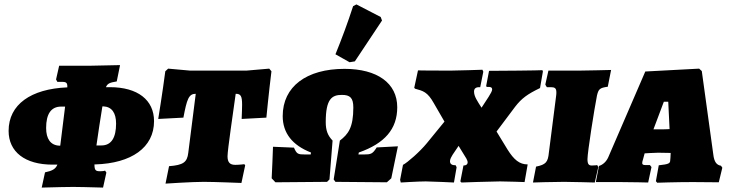

<svg xmlns="http://www.w3.org/2000/svg" viewBox="-20 -824 3315 870"><path d="M412 -79C575 -84 678 -155 678 -275C678 -371 604 -429 478 -429H460C467 -446 478 -450 509 -455L524 -529C442 -527 398 -526 381 -526H248L234 -464L240 -453H262C281 -453 286 -448 285 -428H283C121 -421 19 -351 19 -231C19 -136 93 -78 218 -78H240C232 -58 217 -50 184 -43L169 26C241 24 286 23 312 23C330 23 382 24 447 26L462 -42L456 -51C452 -49 443 -48 434 -48C414 -48 408 -52 408 -78V-79ZM506 -264C506 -201 485 -165 440 -165H417C425 -220 435 -289 444 -342H449C487 -340 506 -312 506 -264ZM189 -244C189 -307 211 -341 257 -341H275L253 -164H248C209 -166 189 -195 189 -244Z M867 -399 833 -131C828 -89 811 -76 746 -71L730 8C730 8 849 0 903 0C951 0 1074 5 1074 5L1091 -75L1087 -80C1087 -80 1065 -77 1046 -77C1022 -77 1011 -88 1011 -116C1011 -144 1037 -319 1048 -399C1071 -399 1077 -389 1077 -349C1077 -333 1076 -312 1075 -285L1187 -291C1187 -291 1198 -405 1210 -501L1200 -513L1096 -504H842L742 -513L729 -501C717 -408 697 -285 697 -285L811 -291C827 -375 835 -399 867 -399Z M1711 -731 1705 -747 1595 -804 1580 -796C1556 -722 1529 -649 1500 -578L1564 -542L1588 -546ZM1389 -133 1388 -124H1364C1329 -124 1325 -126 1312 -155L1217 -159C1215 -113 1214 -67 1211 -16L1228 2L1462 0L1473 -11L1487 -187C1465 -210 1456 -233 1456 -271C1456 -376 1484 -394 1529 -394C1566 -394 1581 -381 1581 -337C1581 -246 1558 -216 1520 -187L1492 -11L1500 0L1733 2L1753 -16C1763 -66 1773 -111 1783 -161L1687 -156C1668 -126 1661 -124 1627 -124H1604L1606 -133C1723 -174 1780 -239 1780 -338C1780 -447 1690 -512 1541 -512C1369 -512 1261 -432 1261 -298C1261 -222 1304 -166 1389 -133Z M2020 -504C1926 -504 1874 -505 1874 -505L1857 -426L1861 -422C1897 -412 1917 -408 1946 -356L1994 -273L1914 -175C1883 -137 1826 -87 1806 -77L1793 -9L1796 3C1796 3 1877 -2 1909 -2C1935 -2 2037 3 2037 3L2049 -66L2045 -75C2027 -75 2019 -81 2019 -94C2019 -103 2026 -115 2031 -123L2058 -163L2093 -106C2096 -100 2099 -94 2099 -89C2099 -79 2092 -74 2080 -74L2066 -2L2071 3C2071 3 2210 -2 2246 -2C2276 -2 2357 1 2357 1L2371 -79C2334 -79 2309 -100 2280 -146L2230 -228L2314 -340C2344 -379 2371 -398 2427 -425L2440 -500L2438 -506C2438 -506 2378 -504 2328 -504C2284 -504 2246 -503 2196 -503L2183 -435C2184 -434 2184 -432 2185 -430C2205 -431 2210 -428 2210 -418C2210 -406 2183 -369 2162 -336C2143 -366 2128 -387 2128 -409C2128 -423 2136 -430 2156 -429L2170 -499L2166 -508C2166 -508 2051 -504 2020 -504Z M2685 -391C2692 -420 2697 -426 2734 -431L2749 -507C2749 -507 2635 -504 2601 -504H2465L2451 -441C2453 -437 2455 -433 2458 -429H2476C2494 -429 2501 -424 2501 -406C2501 -401 2501 -396 2500 -390L2467 -132C2463 -89 2453 -78 2409 -69L2395 3C2395 3 2483 0 2536 0C2570 0 2675 3 2675 3L2691 -67L2686 -76C2686 -76 2678 -74 2662 -74C2648 -74 2642 -80 2642 -103C2642 -134 2673 -330 2685 -391Z M3212 -125 3160 -502 3148 -513 2904 -500 2736 -111C2727 -91 2711 -77 2694 -72L2680 1H2790C2839 1 2917 3 2917 3L2932 -67L2925 -76H2906C2895 -76 2890 -78 2890 -85C2890 -89 2891 -94 2894 -103L2901 -129C2898 -129 2949 -132 2962 -132L3019 -131L3018 -110C3018 -105 3017 -102 3017 -99C3017 -83 3010 -80 2965 -75L2952 -3L2958 4C2958 4 3040 1 3119 1C3166 1 3237 2 3237 2L3253 -64L3247 -73C3228 -76 3216 -89 3212 -125ZM2941 -238 2988 -363H3008L3014 -239C2996 -238 2989 -238 2977 -238Z"/></svg>

Font: Alegreya SC Black
Style: Italic
Weight: 900
Italic angle: -7°
Designer: Juan Pablo del Peral
Foundry: Huerta Tipografica
Version: Version 2.007;PS 002.007;hotconv 1.0.88;makeotf.lib2.5.64775